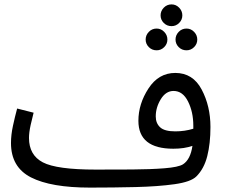

<svg xmlns="http://www.w3.org/2000/svg" viewBox="-20 -833 1023 874"><path d="M874 -30Q909 -65 923.5 -122.5Q938 -180 938 -255Q938 -350 898 -425.5Q858 -501 778 -501Q702 -501 656 -430.5Q610 -360 610 -283Q610 -156 769 -156Q819 -156 856 -169Q847 -107 813 -85Q792 -72 728.5 -67Q665 -62 581.5 -61.5Q498 -61 416 -61L390 21Q496 21 598 18.5Q700 16 774.5 5.5Q849 -5 874 -30ZM689 -303Q689 -344 712 -381.5Q735 -419 770 -419Q812 -419 836 -371Q860 -323 860 -261Q860 -253 860 -247Q821 -235 778 -235Q729 -235 709 -253.5Q689 -272 689 -303ZM390 21 436 -11 416 -61Q238 -61 175 -94Q112 -127 112 -205Q112 -230 119.5 -264Q127 -298 133 -320L58 -339Q48 -302 39 -260.5Q30 -219 30 -182Q30 -72 121 -25.5Q212 21 390 21ZM761 -714Q781 -714 795.5 -728.5Q810 -743 810 -763Q810 -783 795.5 -798Q781 -813 761 -813Q740 -813 725.5 -798Q711 -783 711 -763Q711 -743 725.5 -728.5Q740 -714 761 -714ZM693 -604Q713 -604 727.5 -618.5Q742 -633 742 -653Q742 -673 727.5 -688Q713 -703 693 -703Q672 -703 657.5 -688Q643 -673 643 -653Q643 -633 657.5 -618.5Q672 -604 693 -604ZM829 -604Q849 -604 863.5 -618.5Q878 -633 878 -653Q878 -673 863.5 -688Q849 -703 829 -703Q808 -703 793.5 -688Q779 -673 779 -653Q779 -633 793.5 -618.5Q808 -604 829 -604Z"/></svg>

Font: Noto Sans Arabic UI
Style: Regular
Weight: 400
Designer: Nadine Chahine - Monotype Design Team
Foundry: Monotype Imaging Inc.
Version: Version 1.900